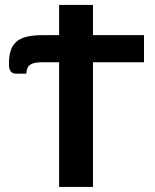

<svg xmlns="http://www.w3.org/2000/svg" viewBox="-20 -742 617 762"><path d="M214.5 -602.5V-722.5H349V-602.5H551.5V-495H349V0H214.5V-495H153Q134.5 -495 121.8 -493Q109 -491 101 -485.8Q93 -480.5 89 -471.8Q85 -463 84.5 -449.5H46Q35 -449.5 29 -453.2Q23 -457 20 -462.8Q17 -468.5 16.2 -475.2Q15.5 -482 15.5 -488.5Q15.5 -517.5 21.8 -539Q28 -560.5 43.2 -574.8Q58.5 -589 84 -595.8Q109.5 -602.5 148 -602.5Z"/></svg>

Font: Lato
Style: Bold
Weight: 700
Designer: Lukasz Dziedzic
Foundry: tyPoland Lukasz Dziedzic
Version: Version 2.007; 2014-02-27